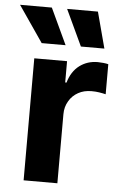

<svg xmlns="http://www.w3.org/2000/svg" viewBox="-78 -816 541 855"><g transform="rotate(5 193.0 -388.5)"><path d="M211.4 0H60.5V-545.4H207V-450.2H212.9Q227.5 -501 262.7 -527.3Q297.4 -553.2 343.8 -553.2Q355 -553.2 368.2 -551.8Q383.3 -550.3 391.1 -547.9V-413.6Q379.9 -416.5 361.8 -419.4Q346.7 -421.9 327.6 -421.9Q293.5 -421.9 268.1 -407.7Q241.7 -393.1 227.1 -367.7Q211.4 -341.8 211.4 -308.6ZM194.3 -615.7H87.4L-23.4 -777.3H118.7ZM367.7 -615.7H262.7L187 -777.3H324.7Z"/></g></svg>

Font: My Font
Style: Bold
Weight: 500
Designer: Rasmus Andersson
Foundry: rsms
Version: Version 0.001